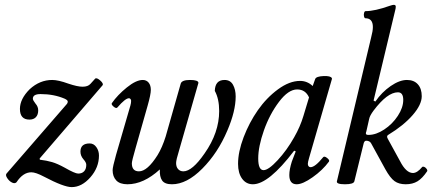

<svg xmlns="http://www.w3.org/2000/svg" viewBox="-20 -745 1778 790"><path d="M274.9 24.9Q242.7 24.9 161.1 -18.1Q127 -36.1 108.9 -36.1Q74.7 -36.1 47.9 4.9Q41 11.7 29.8 6.3Q18.6 1 10 -11.7Q1.5 -24.4 6.8 -30.8L254.9 -316.9Q258.8 -320.8 258.8 -327.1Q258.8 -333 246.1 -338.9Q201.7 -357.9 147 -357.9Q115.2 -357.9 115.2 -338.9Q115.2 -332.5 126 -318.8Q137.2 -306.2 137.2 -291Q137.2 -272.9 127.7 -262.9Q118.2 -252.9 101.1 -252.9Q62 -252.9 62 -296.9Q62 -337.9 102.1 -377.9Q143.6 -416 194.8 -416Q219.7 -416 261.2 -400.9Q298.8 -388.2 319.8 -388.2Q341.8 -388.2 352.1 -399.9L371.1 -420.9Q377 -427.2 392.1 -414.1Q407.2 -400.9 401.9 -394L143.1 -92.8L144 -87.9Q172.4 -84.5 194.1 -78.1Q215.8 -71.8 246.1 -55.2Q288.6 -30.8 301.8 -30.8Q317.4 -30.8 326.2 -40.3Q335 -49.8 335 -66.9Q335 -76.7 323.2 -89.8Q311 -104 311 -121.1Q311 -154.8 349.1 -154.8Q365.7 -154.8 376.5 -139.6Q387.2 -124.5 387.2 -105Q387.2 -55.7 351.8 -15.4Q316.4 24.9 274.9 24.9Z M504.4 13.2Q473.1 13.2 458.3 -2.7Q443.4 -18.6 443.4 -44.9Q443.4 -57.6 457.5 -107.9L516.6 -311Q519.5 -321.3 519.5 -330.1Q519.5 -334.5 516.8 -337.6Q514.2 -340.8 510.7 -340.8Q495.6 -340.8 463.4 -303.2Q458.5 -296.9 447.5 -306.2Q436.5 -315.4 440.4 -320.8Q463.4 -354 501.7 -385Q540 -416 567.4 -416Q582.5 -416 591.6 -405Q600.6 -394 600.6 -375Q600.6 -356.4 587.4 -310.1L537.6 -134.8Q522.5 -82.5 522.5 -73.2Q522.5 -40 551.8 -40Q586.4 -40 628.4 -106.9Q647.5 -138.2 661.6 -183.1L723.6 -400.9Q728 -416 761.7 -416Q796.4 -416 796.4 -403.8L716.8 -126Q704.6 -86.9 704.6 -74.2Q704.6 -58.1 712.9 -49.1Q721.2 -40 734.4 -40Q771 -40 821.8 -113.8Q881.8 -199.2 881.8 -288.1Q881.8 -338.4 863.8 -371.1Q865.2 -416 903.8 -416Q927.7 -416 938.7 -396.2Q949.7 -376.5 949.7 -348.1Q949.7 -287.6 915.5 -208Q876.5 -115.7 812.5 -51.3Q748.5 13.2 687.5 13.2Q657.7 13.2 647 -2.4Q636.2 -18.1 637.7 -47.9Q570.8 13.2 504.4 13.2Z M1020.5 13.2Q992.7 13.2 976.1 -9.8Q959.5 -32.7 959.5 -70.8Q959.5 -120.1 982.4 -180.4Q1005.4 -240.7 1041 -291.7Q1076.7 -342.8 1123.8 -377.4Q1170.9 -412.1 1214.8 -412.1Q1244.1 -412.1 1266.6 -391.1L1276.9 -419.9Q1280.8 -430.7 1311.5 -432.1Q1340.3 -433.1 1345.2 -423.8Q1346.2 -421.9 1345.7 -419.9L1251.5 -94.2Q1246.6 -77.6 1246.6 -70.8Q1246.6 -64.5 1249.8 -60.8Q1252.9 -57.1 1257.8 -57.1Q1276.4 -57.1 1309.6 -98.1Q1314.5 -104 1325.9 -95Q1337.4 -85.9 1333.5 -80.1Q1307.6 -44.9 1266.6 -15.9Q1225.6 13.2 1200.7 13.2Q1170.4 13.2 1170.4 -24.9Q1170.4 -47.4 1180.7 -80.1L1196.8 -122.1L1190.4 -125Q1085.4 13.2 1020.5 13.2ZM1064.5 -44.9Q1084.5 -44.9 1122.3 -85.7Q1160.2 -126.5 1190.4 -180.2Q1215.3 -223.6 1228.5 -268.1L1251.5 -344.2Q1236.8 -377 1202.6 -377Q1166.5 -377 1127.9 -325.9Q1089.4 -274.9 1065.9 -208.5Q1042.5 -142.1 1042.5 -92.8Q1042.5 -44.9 1064.5 -44.9Z M1399.4 13.2Q1363.3 13.2 1366.2 1L1507.3 -591.8Q1514.2 -617.2 1514.2 -633.8Q1514.2 -669.9 1483.4 -669.9Q1479.5 -669.9 1477.8 -677.2Q1476.1 -684.6 1478 -691.9Q1480 -699.2 1484.4 -699.2Q1522 -699.2 1584 -721.2Q1595.7 -725.1 1600.1 -725.1Q1608.4 -725.1 1608.4 -717.8Q1608.4 -710.9 1606.4 -704.1L1517.1 -331.1L1524.4 -327.1Q1550.8 -365.7 1587.4 -390.9Q1624 -416 1654.3 -416Q1683.1 -416 1699.2 -398.2Q1715.3 -380.4 1715.3 -349.1Q1715.3 -314.5 1678 -271.5Q1640.6 -228.5 1577.1 -189.9Q1568.8 -185.1 1576.2 -172.9L1626 -82Q1650.9 -33.2 1679.2 -33.2Q1696.8 -33.2 1717.3 -58.1Q1720.7 -60.5 1726.1 -58.1Q1731.4 -55.7 1735.6 -49.8Q1739.7 -43.9 1737.3 -40Q1717.8 -11.2 1697.8 1Q1677.7 13.2 1649.4 13.2Q1621.1 13.2 1603.3 0.2Q1585.4 -12.7 1565.4 -48.8L1507.3 -154.8Q1501.5 -166 1486.3 -166Q1478 -166 1475.1 -149.9L1438 1Q1435.1 13.2 1399.4 13.2ZM1496.1 -189.9Q1527.3 -189.9 1561 -212.2Q1594.7 -234.4 1616.9 -268.3Q1639.2 -302.2 1639.2 -334Q1639.2 -365.2 1617.2 -365.2Q1573.7 -365.2 1517.1 -290Q1501.5 -269 1499 -255.9L1487.3 -204.1Q1485.4 -200.2 1485.4 -195.8Q1485.4 -189.9 1496.1 -189.9Z"/></svg>

Font: Junicode SmCond Medium
Style: Italic
Weight: 500
Width: 4
Italic angle: -11°
Designer: Peter S. Baker
Version: Version 2.206